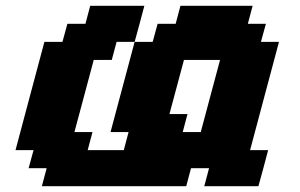

<svg xmlns="http://www.w3.org/2000/svg" viewBox="-20 -645 1040 665"><path d="M687.5 0H875Q880.9 -21 892.1 -62.5Q903.3 -104 908.7 -125H846.2Q862.8 -187.5 896.2 -312.5Q929.7 -437.5 946.3 -500H883.8L900.9 -562.5H838.4L855 -625H605L588.4 -562.5H525.9L508.8 -500H446.3L362.8 -187.5H425.3L408.7 -125H283.7L300.3 -187.5H237.8Q249 -229 271.2 -312.3Q293.5 -395.5 304.7 -437.5H367.2L383.8 -500H446.3Q452.1 -520.5 463.4 -562.3Q474.6 -604 480 -625H292.5L275.9 -562.5H213.4L196.3 -500H133.8Q117.2 -437.5 83.7 -312.5Q50.3 -187.5 33.7 -125H96.2L79.1 -62.5H141.6L125 0H625L641.6 -62.5H704.1ZM675.3 -187.5H612.8L629.4 -250H566.9L617.2 -437.5H742.2Q731 -396 708.7 -312.5Q686.5 -229 675.3 -187.5Z"/></svg>

Font: Faithful 32x
Style: SemiboldOblique
Weight: 400
Foundry: Faithful Resource Pack
Version: Version 1.0; January 27, 2023